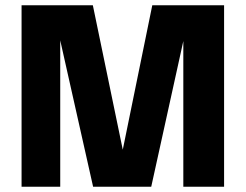

<svg xmlns="http://www.w3.org/2000/svg" viewBox="-20 -710 934 730"><path d="M334 0 179 -690H333L476 0ZM62 0V-690H209V0ZM418 0 559 -690H707L555 0ZM677 0V-690H832V0Z"/></svg>

Font: Radio Canada Big
Style: Regular
Weight: 400
Designer: Étienne Aubert Bonn
Foundry: Coppers and Brasses
Version: Version 1.001